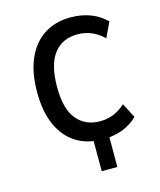

<svg xmlns="http://www.w3.org/2000/svg" viewBox="-99 -577 650 782"><g transform="rotate(-15 225.5 -186.0)"><path d="M233 133V-36H299V133ZM272 9Q206 9 159.5 -20.5Q113 -50 87.5 -106.5Q62 -163 62 -246Q62 -328 87.5 -386Q113 -444 160 -474.5Q207 -505 272 -505Q319 -505 357 -490Q395 -475 421 -448L391 -385Q370 -406 342.5 -418.5Q315 -431 281 -431Q217 -431 181.5 -385Q146 -339 146 -244Q146 -152 182 -108.5Q218 -65 280 -65Q314 -65 341 -77.5Q368 -90 387 -108L419 -46Q393 -20 356 -5.5Q319 9 272 9Z"/></g></svg>

Font: Nunito Sans 7pt Condensed
Style: Regular
Weight: 400
Width: 3
Designer: Vernon Adams
Foundry: Vernon Adams
Version: Version 3.101;gftools[0.9.27]